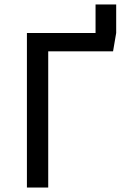

<svg xmlns="http://www.w3.org/2000/svg" viewBox="-20 -836 548 856"><path d="M498 -816V-689L484 -607H195V0H100V-689H406V-816Z"/></svg>

Font: FiraGOUPP
Style: Medium
Weight: 400
Designer: bBox Type
Foundry: bBox Type GmbH
Version: Version 1.001